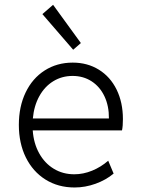

<svg xmlns="http://www.w3.org/2000/svg" viewBox="-20 -789 602 816"><path d="M60.1 -258.3Q60.1 -335.9 88.9 -396Q117.7 -456.1 169.9 -489.5Q222.2 -522.9 289.1 -522.9Q351.6 -522.9 400.1 -492.9Q448.7 -462.9 475.6 -408.2Q502.4 -353.5 502.4 -282.7Q502.4 -252.4 498.5 -234.9H119.1Q123 -179.7 146.5 -137.5Q169.9 -95.2 208.5 -71.8Q247.1 -48.3 295.9 -48.3Q334 -48.3 371.6 -63.7Q409.2 -79.1 439.9 -106L462.9 -51.3Q430.2 -23.9 386.2 -8.1Q342.3 7.8 296.9 7.8Q227.1 7.8 173.3 -25.9Q119.6 -59.6 89.8 -119.9Q60.1 -180.2 60.1 -258.3ZM442.9 -285.6Q443.4 -338.4 424.1 -379.4Q404.8 -420.4 369.4 -443.4Q334 -466.3 288.6 -466.3Q243.2 -466.3 206.5 -443.8Q169.9 -421.4 147.2 -380.4Q124.5 -339.4 119.6 -285.6ZM160.2 -729 205.6 -768.6 323.7 -606 291 -577.6Z"/></svg>

Font: Reddit Mono Light
Style: Regular
Weight: 300
Monospace: yes
Designer: Stephen Hutchings
Foundry: Reddit
Version: Version 1.011